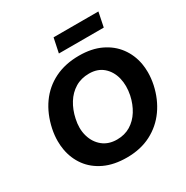

<svg xmlns="http://www.w3.org/2000/svg" viewBox="-205 -1085 1225 1267"><g transform="rotate(-30 407.0 -451.0)"><path d="M401 13.5Q303 13.5 232 -20Q161 -53.5 118.8 -111.2Q76.5 -169 63.5 -243.5Q58 -275.5 58 -309Q58 -353 67.5 -399Q89 -500 141.5 -573.8Q194 -647.5 274.8 -687.5Q355.5 -727.5 461 -727.5Q556.5 -727.5 626.5 -694.2Q696.5 -661 739.2 -603.2Q782 -545.5 795.5 -471Q801 -439 801 -405.5Q801 -360.5 791 -312.5Q770 -216 718 -142.8Q666 -69.5 586 -28Q506 13.5 401 13.5ZM403.5 -122Q462 -122 506.5 -149Q551 -176 580.5 -223.2Q610 -270.5 623 -331Q630 -365.5 630 -397.5Q630 -430 622.5 -460.5Q607.5 -519.5 565.8 -555.8Q524 -592 459 -592Q399 -592 353.2 -564.2Q307.5 -536.5 277.5 -488.2Q247.5 -440 234.5 -378.5Q227 -344.5 227 -313.5Q227 -280 236 -249.5Q253 -191.5 296.2 -156.8Q339.5 -122 403.5 -122ZM354 -806 377 -916H718.5L696 -806Z"/></g></svg>

Font: Heraclito
Style: Bold Italic
Weight: 700
Italic angle: -12°
Designer: Kostas Bartsokas (font) & Cristiano Sobral (main changes)
Foundry: Kostas Bartsokas (font) & Cristiano Sobral (main changes)
Version: Version 1.00;July 8, 2020;FontCreator 13.0.0.2655 64-bit